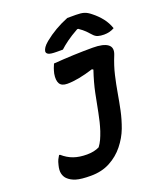

<svg xmlns="http://www.w3.org/2000/svg" viewBox="-169 -1042 991 1170"><g transform="rotate(-20 326.5 -456.5)"><path d="M238 -110Q285 -110 319 -127Q333 -146 342.5 -166.5Q352 -187 362 -216Q379 -269 389.5 -325.5Q400 -382 413 -445.5Q426 -509 451 -583L443 -588Q342 -556 273 -556Q236 -556 223.5 -578Q211 -600 218 -641Q222 -659 227.5 -674.5Q233 -690 238 -700Q305 -705 367 -707.5Q429 -710 492 -710Q561 -710 589.5 -688.5Q618 -667 601 -624Q576 -563 563 -506.5Q550 -450 541 -397Q532 -344 521 -291.5Q510 -239 490 -185Q470 -132 432.5 -85Q395 -38 341 -9Q287 20 216 20Q153 20 120.5 10Q88 0 68 -20Q54 -34 49 -55.5Q44 -77 52 -108Q57 -130 63 -142Q69 -154 76 -165H82Q115 -136 152 -123Q189 -110 238 -110ZM409 -933H465Q497 -933 517 -927Q537 -921 560 -902Q592 -877 616 -846.5Q640 -816 653 -778Q623 -761 586 -761Q563 -761 546.5 -766Q530 -771 517 -786Q504 -801 489.5 -815.5Q475 -830 449 -848H442Q397 -823 367 -801Q337 -779 318 -761H278Q238 -761 224.5 -768.5Q211 -776 213 -789Q215 -800 223.5 -812.5Q232 -825 251 -841Q321 -898 409 -933Z"/></g></svg>

Font: Recursive Mn Csl St
Style: Bold Italic
Weight: 700
Italic angle: -15°
Monospace: yes
Version: Version 1.079;hotconv 1.0.112;makeotfexe 2.5.65598; ttfautoh